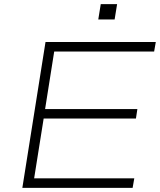

<svg xmlns="http://www.w3.org/2000/svg" viewBox="-20 -908 773 928"><path d="M88 0 200 -705H733L725 -659H242L198 -381H644L637 -335H191L145 -46H629L621 0ZM455 -814 467 -888H546L534 -814Z"/></svg>

Font: Nunito Sans 10pt Expanded ExtraLight
Style: Italic
Weight: 250
Width: 7
Italic angle: -9°
Designer: Vernon Adams
Foundry: Vernon Adams
Version: Version 3.101;gftools[0.9.27]